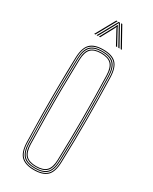

<svg xmlns="http://www.w3.org/2000/svg" viewBox="-196 -790 669 841"><g transform="rotate(30 139.0 -369.0)"><path d="M139.2 5Q95.5 5 74.1 -15Q52.8 -35 51.2 -85Q49.2 -154.5 48.5 -223.4Q47.8 -292.2 48.4 -364.1Q49 -436 51.2 -514Q52.8 -563 73.4 -584Q94 -605 139.2 -605Q184.8 -605 205.2 -584Q225.8 -563 227.2 -514Q230 -410.8 230.4 -305.2Q230.8 -199.8 227.2 -85Q225.8 -35 204.4 -15Q183 5 139.2 5ZM139.2 1Q180.8 1 201.4 -18Q222 -37 223.2 -85.2Q226.8 -202 226.5 -305.8Q226.2 -409.5 223.2 -513.8Q222 -562.2 201.5 -581.6Q181 -601 139.2 -601Q97.8 -601 77.1 -581.6Q56.5 -562.2 55.2 -513.8Q53.2 -444.2 52.5 -375.2Q51.8 -306.2 52.4 -234.6Q53 -163 55.2 -85.2Q56.5 -37 77.1 -18Q97.8 1 139.2 1ZM139.2 -3Q97.8 -3 79.1 -22.1Q60.5 -41.2 59.2 -85.2Q57.2 -159 56.5 -229.2Q55.8 -299.5 56.5 -369.9Q57.2 -440.2 59.2 -513.8Q60.5 -558.5 79.1 -577.8Q97.8 -597 139.2 -597Q180.8 -597 199.4 -577.8Q218 -558.5 219.2 -513.8Q221.2 -444.2 222 -375.2Q222.8 -306.2 222.1 -234.5Q221.5 -162.8 219.2 -85.2Q218 -41.2 199.4 -22.1Q180.8 -3 139.2 -3ZM139.2 -7Q178.8 -7 196.4 -25.1Q214 -43.2 215.2 -85.5Q218.5 -196.2 218.5 -300Q218.5 -403.8 215.2 -513.5Q214 -556 196.4 -574.5Q178.8 -593 139.2 -593Q99.8 -593 82.1 -574.5Q64.5 -556 63.2 -513.5Q61.2 -443.8 60.5 -374.8Q59.8 -305.8 60.4 -234.4Q61 -163 63.2 -85.5Q64.5 -43.2 82.2 -25.1Q100 -7 139.2 -7ZM139.2 -11Q104 -11 86.2 -27.4Q68.5 -43.8 67.2 -85.5Q65.2 -159.5 64.5 -229.8Q63.8 -300 64.5 -370Q65.2 -440 67.2 -513.5Q68.5 -556 86.2 -572.5Q104 -589 139.2 -589Q174.5 -589 192.4 -572.5Q210.2 -556 211.2 -513.5Q214.2 -408.8 214.5 -305.5Q214.8 -202.2 211.2 -85.5Q210.2 -43.8 192.4 -27.4Q174.5 -11 139.2 -11ZM139.2 -15Q174.5 -15 190.4 -31.5Q206.2 -48 207.2 -85.8Q210.5 -197.2 210.5 -299.9Q210.5 -402.5 207.2 -513.5Q206.2 -551.8 190.4 -568.4Q174.5 -585 139.2 -585Q104 -585 88.2 -568.4Q72.5 -551.8 71.2 -513.5Q69.2 -439 68.5 -368.8Q67.8 -298.5 68.5 -228.8Q69.2 -159 71.2 -85.8Q72.5 -48 88.2 -31.5Q104 -15 139.2 -15ZM69.8 -644 124.8 -743H130.8L75.8 -644ZM81.8 -644 136.8 -743H142.8L197.8 -644H191.8L144.8 -729.2L140.8 -737.5H138.8L134.8 -729.2L87.8 -644ZM93.8 -644 133.8 -717.8 138.8 -728.8H140.8L145.8 -717.8L185.8 -644H179.8L142.2 -713.2L140.8 -718H138.8L137.2 -713.2L99.8 -644ZM203.8 -644 148.8 -743H154.8L209.8 -644Z"/></g></svg>

Font: Big Shoulders Inline Display Thin Thin
Style: Regular
Weight: 250
Version: Version 2.002